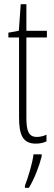

<svg xmlns="http://www.w3.org/2000/svg" viewBox="-20 -676 259 917"><path d="M156 -22C116 -22 106 -52 106 -114V-497H204V-529H106V-656H79L70 -529L20 -520V-497H71V-116C71 -33 88 10 151 10C172 10 188 6 202 -1V-33C191 -27 173 -22 156 -22ZM179 71V61H140C136 101 113 175 99 211V221H118C145 177 167 118 179 71Z"/></svg>

Font: Noto Sans Bengali ExtraCondensed ExtraLight
Style: Regular
Weight: 200
Width: 2
Designer: Joana Ranito - Universal Thirst; Jelle Bosma - Monotype Design Team
Foundry: Universal Thirst ehf.
Version: Version 3.000